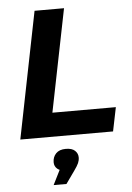

<svg xmlns="http://www.w3.org/2000/svg" viewBox="-63 -746 729 1058"><g transform="rotate(-5 302.0 -217.0)"><path d="M29 0 169 -700H332L218 -132H569L542 0ZM190 266 254 138 264 191Q233 191 217 177Q201 163 201 141Q201 112 219.5 92.5Q238 73 274 73Q308 73 324.5 88.5Q341 104 341 126Q341 142 334.5 157Q328 172 310 197L261 266Z"/></g></svg>

Font: MOST Montserrat
Style: Bold Italic
Weight: 700
Italic angle: -11.3°
Designer: Julieta Ulanovsky
Foundry: Julieta Ulanovsky
Version: Version 8.000;March 11, 2024;FontCreator 15.0.0.2926 64-bit